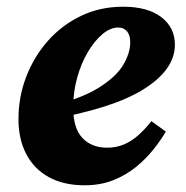

<svg xmlns="http://www.w3.org/2000/svg" viewBox="-20 -536 554 572"><path d="M232 16Q170 16 126 -8Q82 -32 58.5 -76.5Q35 -121 35 -181Q35 -247 58 -307Q81 -367 122.5 -414Q164 -461 221 -488.5Q278 -516 347 -516Q420 -516 460.5 -485Q501 -454 501 -403Q501 -365 477 -331.5Q453 -298 406 -269Q359 -240 289 -218Q219 -196 125 -179L124 -218Q220 -241 273 -274Q326 -307 347 -342.5Q368 -378 368 -410Q368 -431 358.5 -442.5Q349 -454 332 -454Q309 -454 285.5 -434.5Q262 -415 242 -381.5Q222 -348 210 -305Q198 -262 198 -216Q198 -154 225.5 -125Q253 -96 299 -96Q327 -96 350 -106Q373 -116 393 -134Q413 -152 431 -175L474 -144Q459 -118 436.5 -90Q414 -62 384.5 -38Q355 -14 317 1Q279 16 232 16Z"/></svg>

Font: Source Serif 4 ExtraBold
Style: Italic
Weight: 800
Italic angle: -12°
Designer: Frank Grießhammer
Foundry: Adobe Systems Incorporated
Version: Version 4.004;hotconv 1.0.116;makeotfexe 2.5.65601